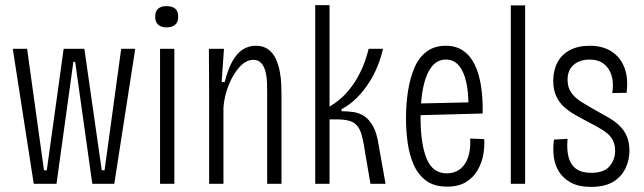

<svg xmlns="http://www.w3.org/2000/svg" viewBox="-20 -719 2520 751"><path d="M112 0 30 -528H86L152 -53H163L229 -528H310L378 -53H389L454 -528H509L427 0H341L274 -477H267L201 0Z M606 0V-528H662V0ZM631 -612Q610 -612 598.5 -622.5Q587 -633 587 -653Q587 -675 598.5 -685Q610 -695 631 -695Q654 -695 665.5 -685Q677 -675 677 -653Q677 -633 665.5 -622.5Q654 -612 631 -612Z M798 0V-362L797 -528H856L847 -398H859Q871 -447 888.5 -478.5Q906 -510 929 -525Q952 -540 981 -540Q1010 -540 1029 -526Q1048 -512 1058.5 -489.5Q1069 -467 1074 -441Q1079 -415 1080 -391Q1081 -367 1081 -348V0H1025V-350Q1025 -369 1024.5 -392.5Q1024 -416 1019 -437Q1014 -458 1002.5 -471.5Q991 -485 971 -485Q942 -485 916.5 -456.5Q891 -428 874 -385Q857 -342 854 -298V0Z M1213 0V-699H1269V-302Q1308 -325 1335.5 -356Q1363 -387 1381 -420.5Q1399 -454 1408.5 -482.5Q1418 -511 1422 -528H1478Q1471 -496 1457.5 -462Q1444 -428 1423.5 -396Q1403 -364 1376.5 -337Q1350 -310 1316 -292V-284Q1341 -284 1363.5 -280.5Q1386 -277 1405 -264.5Q1424 -252 1439 -225.5Q1454 -199 1461 -152L1488 0H1429L1408 -123Q1401 -172 1392 -199.5Q1383 -227 1362.5 -239.5Q1342 -252 1299 -252H1269V0Z M1729 11Q1678 11 1646.5 -12.5Q1615 -36 1598 -75Q1581 -114 1574.5 -161Q1568 -208 1568 -256Q1568 -313 1576 -363.5Q1584 -414 1601 -454Q1618 -494 1648.5 -517Q1679 -540 1724 -540Q1764 -540 1792 -520.5Q1820 -501 1837 -466Q1854 -431 1861.5 -382.5Q1869 -334 1868 -275L1607 -268V-314L1832 -319L1812 -302Q1813 -357 1803.5 -398.5Q1794 -440 1774.5 -463Q1755 -486 1724 -486Q1691 -486 1669 -458.5Q1647 -431 1636 -380.5Q1625 -330 1625 -258Q1625 -157 1648.5 -99Q1672 -41 1728 -41Q1750 -41 1767.5 -50Q1785 -59 1797 -76Q1809 -93 1815 -118.5Q1821 -144 1819 -177L1874 -175Q1876 -147 1870.5 -115Q1865 -83 1848.5 -54Q1832 -25 1803 -7Q1774 11 1729 11Z M1978 0V-698H2034V0Z M2292 12Q2244 12 2213.5 -4.5Q2183 -21 2166.5 -47.5Q2150 -74 2146 -107Q2142 -140 2147 -173L2200 -176Q2196 -132 2204.5 -102.5Q2213 -73 2234.5 -58Q2256 -43 2292 -43Q2343 -43 2364.5 -69Q2386 -95 2386 -129Q2386 -157 2374 -176Q2362 -195 2338 -210Q2314 -225 2279 -243Q2252 -257 2227.5 -271Q2203 -285 2184 -303Q2165 -321 2154.5 -345.5Q2144 -370 2144 -403Q2144 -444 2160.5 -475Q2177 -506 2209 -523Q2241 -540 2287 -540Q2337 -540 2371.5 -518Q2406 -496 2422 -455.5Q2438 -415 2431 -356L2375 -355Q2381 -395 2372 -424Q2363 -453 2341.5 -469.5Q2320 -486 2286 -486Q2248 -486 2224 -465.5Q2200 -445 2200 -407Q2200 -377 2214.5 -356.5Q2229 -336 2254 -320.5Q2279 -305 2309 -288Q2336 -273 2360.5 -259Q2385 -245 2403.5 -227Q2422 -209 2432 -185.5Q2442 -162 2442 -129Q2442 -93 2426.5 -60.5Q2411 -28 2378.5 -8Q2346 12 2292 12Z"/></svg>

Font: Bricolage Grotesque Condensed ExtraLight
Style: Regular
Weight: 250
Width: 3
Designer: Mathieu Triay
Foundry: Atelier Triay
Version: Version 1.000;gftools[0.9.30]